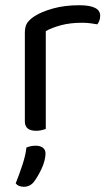

<svg xmlns="http://www.w3.org/2000/svg" viewBox="-20 -495 422 734"><path d="M155 -2Q150 0 140 2.5Q130 5 118 5Q75 5 75 -31V-370Q75 -393 83.5 -406.5Q92 -420 112 -433Q138 -450 182.5 -462.5Q227 -475 283 -475Q363 -475 363 -435Q363 -425 360 -416.5Q357 -408 352 -402Q342 -404 326 -406Q310 -408 294 -408Q248 -408 213 -398.5Q178 -389 155 -376ZM109 201Q94 219 71 219Q50 219 40 206Q54 171 66 134.5Q78 98 81 69Q98 62 117 62Q133 62 143.5 69.5Q154 77 154 92Q154 104 150 119.5Q146 135 139 150Q132 165 124 178.5Q116 192 109 201Z"/></svg>

Font: Baloo Bhai 2
Style: Regular
Weight: 400
Designer: Supriya Tembe, Noopur Datye and Ek Type
Foundry: Ek Type
Version: Version 1.640;PS 1.000;hotconv 16.6.51;makeotf.lib2.5.65220;